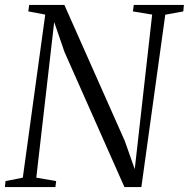

<svg xmlns="http://www.w3.org/2000/svg" viewBox="-28 -763 770 783"><path d="M-8 0 -5.5 -24.5 65 -38.5 156.5 -703.5 87.5 -716.5 91 -743H234.5L481 -188L521.5 -73L592.5 -703.5L514 -716.5L517.5 -743H722L719.5 -716.5L646 -703L548.5 0H479.5L235 -551L193 -673L120 -38.5L201 -24.5L198 0Z"/></svg>

Font: Merriweather 96pt Light
Style: Italic
Weight: 300
Italic angle: -7.8°
Version: Version 2.101